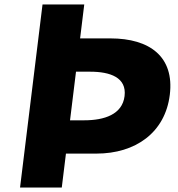

<svg xmlns="http://www.w3.org/2000/svg" viewBox="-20 -845 804 865"><path d="M359.6 -825H171.6L70.3 0H258.3L277.1 -153H413.9C591.4 -153 724.1 -248 745 -418C766 -589 655.2 -672 477.6 -672H340.9ZM295.5 -303 322.4 -522H386.6C476.1 -522 551.6 -496 541.2 -412C531.1 -329 449.2 -303 359.7 -303Z"/></svg>

Font: Hussar
Style: BdSuprExtOblOne
Weight: 700
Foundry: Cannot Into Space Fonts
Version: Version 2.00